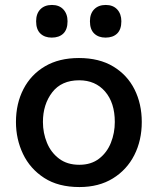

<svg xmlns="http://www.w3.org/2000/svg" viewBox="-20 -744 638 776"><path d="M301 12Q215.5 12 158.5 -25Q101.5 -62 73 -121.8Q44.5 -181.5 44.5 -251Q44.5 -325.5 74.8 -384Q105 -442.5 161.8 -476Q218.5 -509.5 299 -509.5Q381 -509.5 437.8 -475.2Q494.5 -441 523.8 -382.5Q553 -324 553 -251Q553 -176.5 522.8 -117Q492.5 -57.5 436 -22.8Q379.5 12 301 12ZM300.5 -78Q348.5 -78 380.5 -102.8Q412.5 -127.5 428.2 -167Q444 -206.5 444 -251Q444 -328.5 404.8 -374Q365.5 -419.5 300 -419.5Q228.5 -419.5 191 -370.8Q153.5 -322 153.5 -251Q153.5 -206.5 169.8 -167Q186 -127.5 218.8 -102.8Q251.5 -78 300.5 -78ZM406.5 -592Q378 -592 360.8 -608.5Q343.5 -625 343.5 -658Q343.5 -689 360.8 -706.5Q378 -724 407.5 -724Q437 -724 453.8 -705.8Q470.5 -687.5 470.5 -658Q470.5 -625 453.5 -608.5Q436.5 -592 406.5 -592ZM189 -592Q160.5 -592 143.2 -608.5Q126 -625 126 -658Q126 -689 143.2 -706.5Q160.5 -724 190 -724Q219.5 -724 236.2 -705.8Q253 -687.5 253 -658Q253 -625 236 -608.5Q219 -592 189 -592Z"/></svg>

Font: Commissioner Medium
Style: Regular
Weight: 500
Designer: Kostas Bartsokas
Foundry: Kostas Bartsokas
Version: Version 1.000; ttfautohint (v1.8.3)